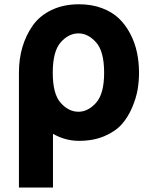

<svg xmlns="http://www.w3.org/2000/svg" viewBox="-20 -625 684 876"><path d="M337.9 -115.2Q381.8 -115.2 418.5 -156.2Q455.1 -197.3 455.1 -293Q455.1 -390.6 418.5 -431.6Q381.8 -472.7 337.9 -472.7Q293 -472.7 256.8 -431.6Q220.7 -390.6 220.7 -293Q220.7 -196.3 256.8 -155.8Q293 -115.2 337.9 -115.2ZM66.4 230.5V-293.9Q66.4 -355.5 82 -409.2Q97.7 -462.9 128.9 -507.8Q160.2 -552.7 214.8 -579.1Q269.5 -605.5 340.8 -605.5Q398.4 -605.5 445.3 -587.9Q492.2 -570.3 522.9 -540.5Q553.7 -510.7 574.7 -470.2Q595.7 -429.7 605 -385.3Q614.3 -340.8 614.3 -293Q614.3 -254.9 607.9 -216.8Q601.6 -178.7 583 -134.8Q564.5 -90.8 535.6 -58.1Q506.8 -25.4 456.5 -3.9Q406.2 17.6 340.8 17.6Q277.3 17.6 221.7 -14.6V230.5Z"/></svg>

Font: Gothic A1 Black
Style: Regular
Weight: 900
Version: Version 2.50